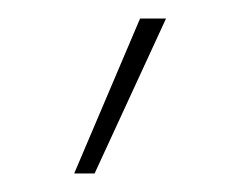

<svg xmlns="http://www.w3.org/2000/svg" viewBox="-20 -759 259 207"><path d="M131 -739H159L82 -572H60Z"/></svg>

Font: Prompt Thin
Style: Regular
Weight: 100
Designer: Katatrad Team
Foundry: CadsonDemak
Version: Version 1.030